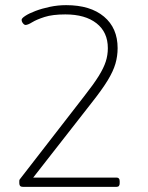

<svg xmlns="http://www.w3.org/2000/svg" viewBox="-20 -726 575 746"><path d="M70 0Q64 0 61 -1.5Q58 -3 56.5 -6.5Q55 -10 55 -15Q55 -20 55 -24Q55 -28 59 -32L307 -352Q344 -399 363.5 -430.5Q383 -462 391 -487Q399 -512 399 -539Q399 -601 355 -635.5Q311 -670 234 -670Q184 -670 153 -660Q122 -650 105 -639.5Q88 -629 79 -629Q76 -629 72.5 -632Q69 -635 66.5 -639.5Q64 -644 64 -649Q64 -655 78.5 -664.5Q93 -674 118 -683.5Q143 -693 174 -699.5Q205 -706 237 -706Q331 -706 384 -661.5Q437 -617 437 -539Q437 -508 428.5 -478.5Q420 -449 398 -413Q376 -377 334 -324L109 -36H433Q445 -36 445 -22V-14Q445 0 433 0Z"/></svg>

Font: Asap Thin
Style: Regular
Weight: 250
Designer: Pablo Cosgaya
Foundry: Omnibus-Type
Version: Version 3.001